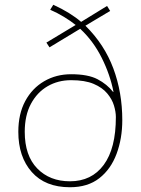

<svg xmlns="http://www.w3.org/2000/svg" viewBox="-20 -777 594 807"><path d="M204 -757Q241 -740 270 -722Q299 -704 321 -685L430 -752L443 -731L339 -669Q419 -590 456.5 -489Q494 -388 494 -272Q494 -195 470 -130.5Q446 -66 397.5 -28Q349 10 274 10Q170 10 113.5 -54Q57 -118 57 -223Q57 -298 86 -352Q115 -406 165.5 -435.5Q216 -465 279 -465Q350 -465 390 -444Q430 -423 455 -391H457Q443 -463 407.5 -534Q372 -605 317 -656L188 -578L175 -598L298 -672Q277 -689 249 -706Q221 -723 191 -736ZM279 -440Q224 -440 180 -414.5Q136 -389 110 -340.5Q84 -292 84 -223Q84 -123 136.5 -69Q189 -15 274 -15Q365 -15 416 -84Q467 -153 467 -285Q467 -307 459 -333.5Q451 -360 430.5 -384.5Q410 -409 373.5 -424.5Q337 -440 279 -440Z"/></svg>

Font: Noto Sans Gujarati Thin
Style: Regular
Weight: 100
Designer: Jelle Bosma - Monotype Design Team, Universal Thirst
Foundry: Monotype Imaging Inc.
Version: Version 2.106; ttfautohint (v1.8.4.7-5d5b)